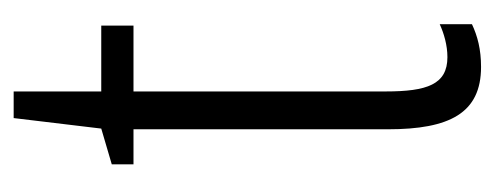

<svg xmlns="http://www.w3.org/2000/svg" viewBox="-236 -460 707 274"><g transform="rotate(-90 117.0 -323.5)"><path d="M172 -38C133 -38 123 -67 123 -126V-486H217V-532H123V-657H85L70 -532L19 -517V-486H69V-123C69 -35 92 10 158 10C183 10 202 5 219 -3V-49C206 -43 189 -38 172 -38Z"/></g></svg>

Font: Noto Sans Gurmukhi UI ExtraCondensed Light
Style: Regular
Weight: 300
Width: 2
Designer: Jelle Bosma - Monotype Design Team
Foundry: Monotype Imaging Inc.
Version: Version 2.004